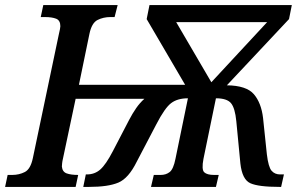

<svg xmlns="http://www.w3.org/2000/svg" viewBox="-39 -734 1171 754"><path d="M-19 0H258L268 -47Q240 -47 223 -53Q206 -59 204 -80Q204 -84 205 -93Q206 -102 208 -110L258 -346H528Q510 -330 495.5 -309Q481 -288 468 -263L404 -140Q377 -88 355 -68.5Q333 -49 302 -49H298L288 0H311Q386 0 426 -17Q466 -34 498 -99L575 -246Q608 -310 633 -329Q658 -348 699 -348L650 -110Q642 -70 627.5 -58.5Q613 -47 592 -47H565L554 0H809L820 -47H802Q774 -47 763 -57.5Q752 -68 760 -110L809 -348Q852 -348 868 -329Q884 -310 889 -258L905 -92Q912 -29 944 -14.5Q976 0 1059 0H1065L1076 -49H1061Q1040 -49 1027.5 -63.5Q1015 -78 1009 -128L994 -271Q987 -330 958 -364Q929 -398 852 -399L1096 -659L1107 -714H548L537 -659L688 -401H271L312 -600Q321 -644 344 -655.5Q367 -667 394 -667H411L423 -714H131L121 -667H138Q165 -667 181.5 -660.5Q198 -654 198 -631Q198 -624 192 -599L90 -113Q81 -70 58.5 -58.5Q36 -47 9 -47H-9ZM791 -411 653 -647H1010Z"/></svg>

Font: Noto Serif SemiCondensed Semi
Style: Italic
Weight: 600
Width: 4
Italic angle: -12°
Designer: Monotype Design Team
Foundry: Monotype Imaging Inc.
Version: Version 1.901